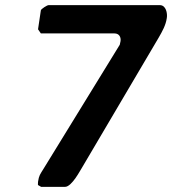

<svg xmlns="http://www.w3.org/2000/svg" viewBox="-20 -727 670 747"><path d="M128 -20C128 -17 127 -7 128 -7L140 0H233C260 0 294 -68 298 -73C343 -149 552 -504 597 -580C612 -606 625 -629 629 -657C632 -675 626 -707 602 -707H169C163 -707 140 -692 139 -687L128 -613L139 -597H425C445 -597 451 -581 449 -567C449 -565 446 -555 446 -553L151 -73C135 -47 132 -45 128 -20Z"/></svg>

Font: Asimov Print
Style: CIt
Weight: 500
Designer: Google
Version: Version 2.000980: 2014